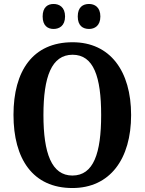

<svg xmlns="http://www.w3.org/2000/svg" viewBox="-20 -938 729 968"><path d="M429 -792C457 -792 486 -808 486 -855C486 -902 457 -918 429 -918C398 -918 372 -902 372 -855C372 -808 398 -792 429 -792ZM250 -792C279 -792 308 -808 308 -855C308 -902 279 -918 250 -918C221 -918 195 -902 195 -855C195 -808 221 -792 250 -792ZM345 10C535 10 641 -137 641 -358C641 -580 535 -725 346 -725C145 -725 48 -580 48 -359C48 -137 145 10 345 10ZM345 -53C240 -53 199 -166 199 -358C199 -551 240 -662 346 -662C452 -662 490 -551 490 -358C490 -166 452 -53 345 -53Z"/></svg>

Font: Noto Serif Sinhala Condensed
Style: Bold
Weight: 700
Width: 3
Designer: Jelle Bosma - Monotype Design Team
Foundry: Monotype Imaging Inc.
Version: Version 2.007